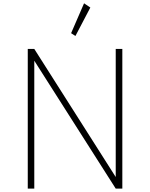

<svg xmlns="http://www.w3.org/2000/svg" viewBox="-20 -1114 886 1134"><path d="M144 0H182.5V-755.5L663.5 0H702.5V-825H663.5V-68.5L182.5 -825H144ZM425.5 -901.5 513.5 -1069.5 476.5 -1094.5 400 -918Z"/></svg>

Font: Spartan ExtraLight
Style: Regular
Weight: 200
Designer: Matt Bailey, Mirko Velimirovic
Foundry: Matt Bailey
Version: Version 1.003; ttfautohint (v1.8.3)